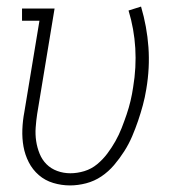

<svg xmlns="http://www.w3.org/2000/svg" viewBox="-20 -556 540 584"><path d="M193 8Q167 8 142 0.5Q117 -7 98 -23.5Q79 -40 67.5 -62.5Q56 -85 51.5 -110Q47 -135 48 -162Q49 -189 54 -215L100 -493H47V-530H146L93 -209Q90 -189 88.5 -168Q87 -147 90 -127Q93 -107 100.5 -88.5Q108 -70 121.5 -56.5Q135 -43 154 -36Q173 -29 194 -29Q215 -29 236.5 -35.5Q258 -42 275.5 -56.5Q293 -71 306.5 -89Q320 -107 331 -126.5Q342 -146 350 -166.5Q358 -187 365 -207.5Q372 -228 377 -249Q382 -270 385 -291Q395 -351 391.5 -409.5Q388 -468 371 -524L409 -536Q427 -475 431.5 -412.5Q436 -350 425 -285Q421 -260 414.5 -236Q408 -212 400 -188.5Q392 -165 382 -141.5Q372 -118 358 -96Q344 -74 327 -54Q310 -34 288.5 -19.5Q267 -5 242 1.5Q217 8 193 8Z"/></svg>

Font: Iosevka Slab Extralight
Style: Italic
Weight: 200
Italic angle: -9°
Monospace: yes
Designer: Belleve Invis
Foundry: Belleve Invis
Version: Version 11.1.1; ttfautohint (v1.8.3)